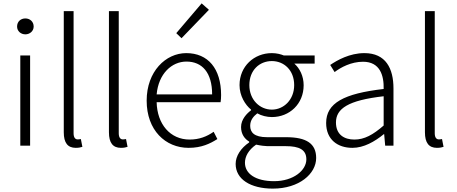

<svg xmlns="http://www.w3.org/2000/svg" viewBox="-20 -861 2699 1135"><path d="M100 0H158V-533H100ZM130 -658C156 -658 179 -677 179 -704C179 -734 156 -752 130 -752C103 -752 81 -734 81 -704C81 -677 103 -658 130 -658Z M428 13C447 13 457 10 467 7L458 -39C447 -37 443 -37 439 -37C425 -37 415 -48 415 -73V-795H357V-79C357 -17 380 13 428 13Z M695 13C714 13 724 10 734 7L725 -39C714 -37 710 -37 706 -37C692 -37 682 -48 682 -73V-795H624V-79C624 -17 647 13 695 13Z M1095 13C1172 13 1222 -12 1265 -39L1243 -82C1203 -54 1158 -36 1101 -36C986 -36 909 -127 906 -257H1284C1286 -270 1287 -284 1287 -299C1287 -455 1210 -547 1081 -547C960 -547 847 -439 847 -266C847 -91 958 13 1095 13ZM906 -303C917 -425 995 -497 1082 -497C1175 -497 1234 -432 1234 -303ZM1053 -635 1215 -803 1172 -841 1022 -665Z M1593 254C1749 254 1849 166 1849 73C1849 -12 1792 -50 1671 -50H1559C1482 -50 1459 -79 1459 -117C1459 -151 1478 -173 1501 -191C1525 -177 1558 -169 1587 -169C1692 -169 1775 -247 1775 -357C1775 -411 1752 -457 1720 -485H1840V-533H1658C1641 -540 1616 -547 1587 -547C1482 -547 1396 -469 1396 -358C1396 -294 1430 -241 1464 -213V-209C1440 -191 1405 -156 1405 -110C1405 -68 1426 -40 1453 -24V-19C1404 14 1373 61 1373 108C1373 198 1460 254 1593 254ZM1587 -213C1516 -213 1454 -271 1454 -358C1454 -446 1514 -500 1587 -500C1659 -500 1719 -446 1719 -358C1719 -271 1657 -213 1587 -213ZM1600 210C1491 210 1428 166 1428 101C1428 65 1448 26 1494 -6C1521 0 1549 3 1561 3H1670C1749 3 1791 24 1791 81C1791 145 1716 210 1600 210Z M2063 13C2131 13 2195 -24 2249 -68H2251L2257 0H2306V-338C2306 -456 2261 -547 2134 -547C2047 -547 1973 -505 1932 -477L1958 -435C1995 -463 2056 -496 2126 -496C2227 -496 2250 -414 2248 -335C2013 -308 1908 -252 1908 -134C1908 -35 1977 13 2063 13ZM2075 -36C2016 -36 1966 -64 1966 -137C1966 -219 2038 -268 2248 -292V-119C2185 -64 2134 -36 2075 -36Z M2563 13C2582 13 2592 10 2602 7L2593 -39C2582 -37 2578 -37 2574 -37C2560 -37 2550 -48 2550 -73V-795H2492V-79C2492 -17 2515 13 2563 13Z"/></svg>

Font: Noto Sans Japanese Light
Style: Regular
Weight: 300
Designer: Ryoko NISHIZUKA (kana & ideographs); Paul D. Hunt (Latin, Greek & Cyrillic); Wenlong ZHANG (bopomofo); Sandoll Communica
Foundry: Adobe Systems Incorporated
Version: Version 1.000;PS 1;hotconv 1.0.78;makeotf.lib2.5.61930